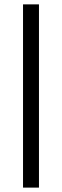

<svg xmlns="http://www.w3.org/2000/svg" viewBox="-20 -731 285 883"><path d="M85.9 131.8V-710.9H159.2V131.8Z"/></svg>

Font: Heebo
Style: Regular
Weight: 400
Designer: Oded Ezer
Foundry: Meir Sadan
Version: Version 2.001; ttfautohint (v1.5.14-ce02) -l 8 -r 50 -G 200 